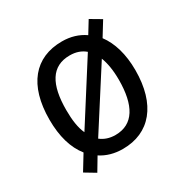

<svg xmlns="http://www.w3.org/2000/svg" viewBox="-145 -695 836 863"><g transform="rotate(-30 273.0 -264.0)"><path d="M496 -269C496 -352 476 -419 440 -467L485 -540L429 -573L391 -511C358 -534 319 -546 274 -546C133 -546 50 -448 50 -269C50 -182 70 -114 109 -65L62 12L117 45L157 -22C189 -1 227 10 271 10C411 10 496 -91 496 -269ZM137 -269C137 -401 178 -474 273 -474C305 -474 331 -465 352 -447L158 -142C143 -174 137 -217 137 -269ZM410 -269C410 -137 367 -61 273 -61C243 -61 217 -70 197 -86L391 -389C403 -358 410 -318 410 -269Z"/></g></svg>

Font: Noto Sans Armenian SemiCondensed
Style: Regular
Weight: 400
Width: 4
Designer: Monotype Design Team
Foundry: Monotype Imaging Inc.
Version: Version 2.008